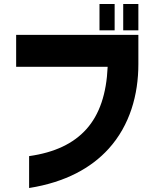

<svg xmlns="http://www.w3.org/2000/svg" viewBox="-20 -880 783 963"><path d="M479 -728H555V-860H479ZM61 -545H520C514 -409 479 -306 414 -233C349 -160 254 -115 126 -97V63C309 34 438 -38 525 -134C632 -252 674 -406 674 -558V-705H61ZM598 -728H674V-860H598Z"/></svg>

Font: コーポレート・ロゴ ver3 Bold
Style: Regular
Weight: 700
Designer: [KANA_main] LOGOTYPE.JP [Source Han Sans] Ryoko NISHIZUKA 西塚涼子 (kana, bopomofo & ideographs); Paul D. Hunt (Latin, Greek
Version: Version 12.001;FEAKit 1.0